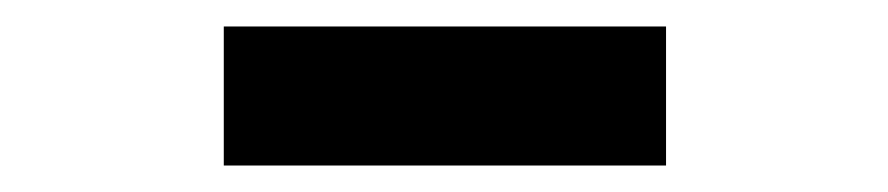

<svg xmlns="http://www.w3.org/2000/svg" viewBox="-20 -799 671 145"><path d="M149 -674V-779H483V-674Z"/></svg>

Font: Noto Sans SC ExtraBold
Style: Regular
Weight: 800
Designer: Ryoko NISHIZUKA 西塚涼子 (kana, bopomofo & ideographs); Paul D. Hunt (Latin, Greek & Cyrillic); Sandoll Communications 산돌커뮤니
Foundry: Adobe
Version: Version 2.004-H2;hotconv 1.0.118;makeotfexe 2.5.65603